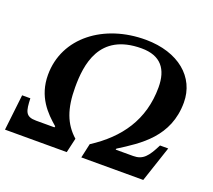

<svg xmlns="http://www.w3.org/2000/svg" viewBox="-119 -817 1071 967"><g transform="rotate(20 416.0 -334.0)"><path d="M326 0 344 -78C281 -134 254 -207 254 -322C254 -440 274 -620 502 -620C606 -620 649 -561 649 -464C649 -290 561 -167 421 -77L404 0H736L800 -192H756C722 -124 699 -96 647 -96H553L555 -102C663 -170 795 -253 795 -436C795 -572 683 -667 508 -668C283 -669 104 -534 104 -334C104 -216 171 -150 227 -102L225 -96H127C68 -96 64 -124 61 -192H17L-5 0Z"/></g></svg>

Font: STIX Two Text
Style: Bold Italic
Weight: 700
Italic angle: -12°
Designer: Ross Mills, John Hudson & Paul Hanslow, Tiro Typeworks Ltd; with prior portions MicroPress Inc. and Coen Hoffman, Elsevi
Foundry: Tiro Typeworks Ltd
Version: Version 2.13 b171